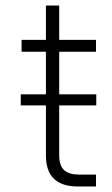

<svg xmlns="http://www.w3.org/2000/svg" viewBox="-20 -674 406 694"><path d="M261 0Q146 0 146 -112V-487H58V-530H146V-654H194V-530H327V-487H194V-114Q194 -75 212 -59Q230 -43 265 -43H327V0ZM55 -293V-333H328V-293Z"/></svg>

Font: Geist ExtLt
Style: Regular
Weight: 400
Designer: Basement.studio, Andrés Briganti, Mateo Zaragoza
Foundry: Basement.studio, Vercel, Andrés Briganti, Guido Ferreyra, Mateo Zaragoza
Version: Version 1.401